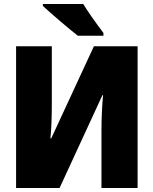

<svg xmlns="http://www.w3.org/2000/svg" viewBox="-20 -947 773 967"><path d="M241 -714V-425Q241 -319 234 -250H238L453 -714H673V0H491V-281Q491 -380 499 -468H496L280 0H61V-714ZM501 -781V-767H372Q342 -790 283.5 -840Q225 -890 196 -917V-927H399Q434 -870 501 -781Z"/></svg>

Font: Noto Sans Display Black Narrow
Style: Regular
Weight: 900
Width: 4
Designer: Monotype Design team
Foundry: Monotype Imaging Inc.
Version: Version 1.000